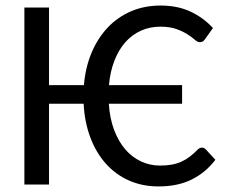

<svg xmlns="http://www.w3.org/2000/svg" viewBox="-20 -669 822 696"><path d="M712.4 -133.8Q719.7 -133.8 725.6 -127.9L760.7 -89.8Q726.1 -43.9 675.5 -18.6Q625 6.8 554.7 6.8Q495.6 6.8 447 -14.9Q398.4 -36.6 363.3 -76.2Q328.1 -115.7 307.4 -170.9Q286.6 -226.1 283.2 -293H157.7V0H68.4V-641.6H157.7V-360.4H284.2Q289.6 -424.8 312 -478Q334.5 -531.2 370.6 -569.3Q406.7 -607.4 455.3 -628.2Q503.9 -648.9 562 -648.9Q623.5 -648.9 670.4 -627Q717.3 -605 752 -567.4L722.7 -526.4Q719.7 -522 715.6 -519Q711.4 -516.1 704.1 -516.1Q696.3 -516.1 686.3 -524.9Q676.3 -533.7 660.2 -544.2Q644 -554.7 620.1 -563.5Q596.2 -572.3 561 -572.3Q523.4 -572.3 491.2 -557.9Q459 -543.5 434.8 -516.4Q410.6 -489.3 395 -449.7Q379.4 -410.2 375 -360.4H640.1V-293H374.5Q377.9 -239.7 393.6 -198.2Q409.2 -156.7 433.8 -127.9Q458.5 -99.1 491 -84Q523.4 -68.8 560.1 -68.8Q584 -68.8 602.8 -72.3Q621.6 -75.7 637.7 -83Q653.8 -90.3 668.2 -101.3Q682.6 -112.3 696.8 -127Q703.6 -133.8 712.4 -133.8Z"/></svg>

Font: Carlito
Style: Regular
Weight: 400
Designer: Lukasz Dziedzic
Foundry: tyPoland Lukasz Dziedzic
Version: Version 1.103; Beta1; all basic design good, some composites